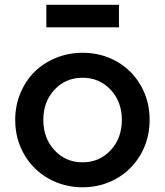

<svg xmlns="http://www.w3.org/2000/svg" viewBox="-20 -775 693 807"><path d="M174.8 -660.2V-754.9H480V-660.2ZM327.1 12.2Q249.5 12.2 184.6 -24.2Q119.6 -60.5 81.8 -125.7Q43.9 -190.9 43.9 -271Q43.9 -331.1 65.9 -383.8Q87.9 -436.5 125.7 -473.6Q163.6 -510.7 215.8 -532Q268.1 -553.2 327.1 -553.2Q405.3 -553.2 469.7 -517.1Q534.2 -481 571.5 -416Q608.9 -351.1 608.9 -271Q608.9 -190.4 570.8 -125Q532.7 -59.6 468.3 -23.7Q403.8 12.2 327.1 12.2ZM327.1 -92.8Q397.9 -92.8 445.1 -143.6Q492.2 -194.3 492.2 -271Q492.2 -347.2 445.1 -397.7Q397.9 -448.2 327.1 -448.2Q255.9 -448.2 209 -397.9Q162.1 -347.7 162.1 -271Q162.1 -194.3 209 -143.6Q255.9 -92.8 327.1 -92.8Z"/></svg>

Font: Plus Jakarta Sans SemiBold
Style: Regular
Weight: 600
Designer: Gumpita Rahayu
Foundry: Tokotype
Version: Version 2.006